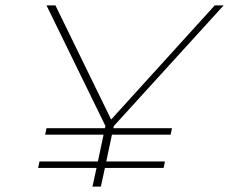

<svg xmlns="http://www.w3.org/2000/svg" viewBox="-20 -690 847 710"><path d="M152 -670 370 -224 368 -216H152L147 -192H363L342 -93H126L121 -69H337L322 0H353L368 -69H585L590 -93H373L394 -192H611L616 -216H399L401 -224L807 -670H774L391 -248L185 -670Z"/></svg>

Font: LT Wave Thin
Style: Italic
Weight: 100
Designer: Daniel Lyons
Version: Version 2.5 (Glyphs App)